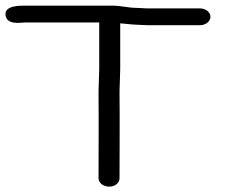

<svg xmlns="http://www.w3.org/2000/svg" viewBox="-57 -643 830 697"><path d="M300.7 -299.9C301.8 -198.7 300.7 -97.4 300.7 4C300.7 21.6 318.8 34.5 339.4 34.5C360.9 34.5 376.9 20.7 376.9 4C376.9 -97.6 378.1 -199.3 376.9 -301.1C376.6 -324.2 379.4 -367.8 379.4 -392V-558.3C380.3 -558.2 384.8 -557.8 387.1 -557.6L408.9 -555.6C416.7 -554.9 426.8 -553.5 435 -553.5C447.1 -553.5 461.4 -551.5 477.5 -551.5H668.8C690.2 -551.5 706.9 -565.4 706.9 -582C706.9 -598.6 690.2 -612.5 668.8 -612.5H476.3C464.9 -612.5 451.3 -614.5 436.3 -614.5C408.6 -614.5 383.6 -622.5 348.8 -622.5H33.8C16.5 -622.5 -43.4 -623.7 -36.7 -586.2C-30.3 -550.8 20.6 -561.5 33.8 -561.5H303.2V-392C303.2 -368.5 300.4 -324.2 300.7 -299.9Z"/></svg>

Font: CiSf OpenHand
Style: BdExt
Weight: 400
Foundry: Cannot Into Space Fonts
Version: Version 0.7892